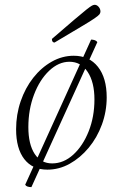

<svg xmlns="http://www.w3.org/2000/svg" viewBox="-20 -694 510 799"><path d="M177 12Q115 12 81 -32Q47 -76 47 -156Q47 -217 66 -272.5Q85 -328 118.5 -370.5Q152 -413 195.5 -437.5Q239 -462 287 -462Q351 -462 387.5 -416Q424 -370 424 -289Q424 -230 404 -175.5Q384 -121 349 -79Q314 -37 270 -12.5Q226 12 177 12ZM197 -14Q245 -14 285 -50.5Q325 -87 349 -147.5Q373 -208 373 -280Q373 -352 345 -394.5Q317 -437 269 -437Q224 -437 184.5 -399.5Q145 -362 121.5 -300Q98 -238 98 -165Q98 -94 124 -54Q150 -14 197 -14ZM110.7 84.7Q102.3 84.7 95.3 82.6Q88.3 80.5 84.8 74.9L359.2 -529.2Q366.9 -529.2 374.3 -526.8Q381.6 -524.3 385.1 -518.7ZM207 -517Q196 -517 196 -532Q255 -583 289 -612Q323 -641 339.5 -654Q356 -667 362.5 -670.5Q369 -674 374 -674Q383 -674 390.5 -665.5Q398 -657 398 -646Q398 -640 394 -634.5Q390 -629 372.5 -617Q355 -605 316 -582Q277 -559 207 -517Z"/></svg>

Font: Petrona ExtraLight
Style: Italic
Weight: 200
Italic angle: -9°
Designer: Ringo R. Seeber
Foundry: Ringo R. Seeber
Version: Version 2.001; ttfautohint (v1.8.3)